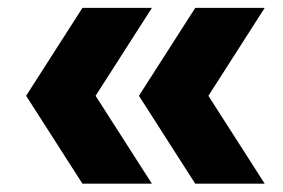

<svg xmlns="http://www.w3.org/2000/svg" viewBox="-20 -520 698 474"><path d="M183.5 -66.5 44.5 -283.5 183.5 -500.5H355L216 -283.5L355 -66.5ZM462 -66.5 323 -283.5 462 -500.5H633.5L494.5 -283.5L633.5 -66.5Z"/></svg>

Font: Encode Sans SmExp
Style: Bold
Weight: 700
Width: 6
Designer: Multiple Designers
Foundry: Impallari Type
Version: Version 3.002; ttfautohint (v1.8.3) -l 8 -r 50 -G 200 -x 14 